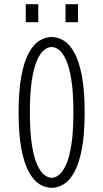

<svg xmlns="http://www.w3.org/2000/svg" viewBox="-20 -882 490 913"><path d="M226 11Q195.5 11 167.2 -6.5Q139 -24 116.8 -65Q94.5 -106 81.5 -175.2Q68.5 -244.5 68.5 -348Q68.5 -451 81.5 -520.2Q94.5 -589.5 116.8 -630.2Q139 -671 167.2 -688.5Q195.5 -706 226 -706Q256 -706 284 -688.5Q312 -671 334.2 -630.2Q356.5 -589.5 369.5 -520.2Q382.5 -451 382.5 -348Q382.5 -244.5 369.5 -175.2Q356.5 -106 334.2 -65Q312 -24 284 -6.5Q256 11 226 11ZM226 -36.5Q243 -36.5 261 -50.8Q279 -65 294.5 -99.5Q310 -134 319.5 -194.5Q329 -255 329 -348Q329 -440.5 319.5 -501Q310 -561.5 294.5 -596Q279 -630.5 261 -644.5Q243 -658.5 226 -658.5Q208.5 -658.5 190.2 -644.5Q172 -630.5 156.5 -596Q141 -561.5 131.5 -501Q122 -440.5 122 -348Q122 -255 131.5 -194.5Q141 -134 156.5 -99.5Q172 -65 190.2 -50.8Q208.5 -36.5 226 -36.5ZM102.5 -862H162V-776.5H102.5ZM291.5 -862H351V-776.5H291.5Z"/></svg>

Font: Trispace Condensed ExtraLight
Style: Regular
Weight: 200
Width: 3
Designer: Tyler Finck
Foundry: Etcetera Type Company
Version: Version 1.210; ttfautohint (v1.8.3)